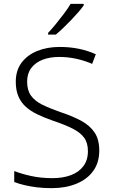

<svg xmlns="http://www.w3.org/2000/svg" viewBox="-20 -968 586 998"><path d="M496 -186Q496 -122 464 -78.5Q432 -35 376 -12.5Q320 10 249 10Q206 10 170.5 5.5Q135 1 106 -6Q77 -13 54 -22V-79Q92 -64 142.5 -53Q193 -42 252 -42Q307 -42 348.5 -57.5Q390 -73 413.5 -104.5Q437 -136 437 -182Q437 -225 417.5 -252Q398 -279 357.5 -299.5Q317 -320 254 -341Q209 -357 173.5 -374Q138 -391 113 -414Q88 -437 75 -468.5Q62 -500 62 -543Q62 -602 92 -642Q122 -682 173.5 -703Q225 -724 290 -724Q343 -724 389.5 -714.5Q436 -705 478 -686L459 -636Q417 -654 374 -663Q331 -672 288 -672Q239 -672 201.5 -657.5Q164 -643 142.5 -614.5Q121 -586 121 -544Q121 -499 141 -471Q161 -443 199.5 -424Q238 -405 292 -386Q356 -365 401.5 -340.5Q447 -316 471.5 -279.5Q496 -243 496 -186ZM415 -940Q404 -924 387 -904.5Q370 -885 350 -864Q330 -843 309.5 -823.5Q289 -804 270 -788H230V-797Q249 -817 271 -844Q293 -871 314 -899Q335 -927 347 -948H415Z"/></svg>

Font: Noto Sans Hebrew Light
Style: Regular
Weight: 300
Designer: Monotype Design Team
Foundry: Monotype Imaging Inc.
Version: Version 2.003